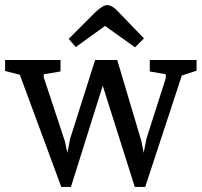

<svg xmlns="http://www.w3.org/2000/svg" viewBox="-37 -730 793 755"><path d="M204 5 41 -436 -17 -451V-494H201V-449L135 -438V-426L218 -175L228 -129L239 -185L337 -494H424L519 -175L528 -129L539 -185L615 -423V-438L552 -449V-494H736V-452L678 -433L534 5H493L367 -393L242 5ZM233 -577 339 -683Q353 -696 364.5 -703Q376 -710 385 -710Q393 -710 402.5 -705Q412 -700 423 -689L529 -579L494 -544L376 -628L261 -545Z"/></svg>

Font: Faustina VF Beta
Style: Regular
Weight: 400
Designer: Alfonso Garcia
Foundry: Omnibus-Type
Version: Version 1.006